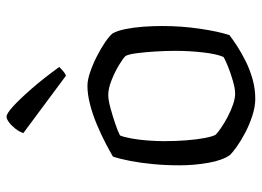

<svg xmlns="http://www.w3.org/2000/svg" viewBox="-124 -656 781 572"><g transform="rotate(-90 266.0 -370.5)"><path d="M257 0Q234 0 207.5 -8.5Q181 -17 157 -29.5Q133 -42 115.5 -54.5Q98 -67 90 -75Q74 -97 66.5 -139.5Q59 -182 59 -225Q59 -266 62.5 -303.5Q66 -341 72 -372Q78 -403 85 -424Q100 -433 125 -446Q150 -459 179.5 -471.5Q209 -484 239.5 -492Q270 -500 296 -500Q313 -500 336.5 -492Q360 -484 383.5 -472Q407 -460 425.5 -447.5Q444 -435 452 -425Q460 -411 465 -386Q470 -361 472 -332.5Q474 -304 474 -278Q474 -220 466 -165.5Q458 -111 447 -77Q434 -67 414 -54Q394 -41 369 -28.5Q344 -16 315.5 -8Q287 0 257 0ZM273 -60Q287 -60 310 -66.5Q333 -73 354 -81.5Q375 -90 382 -95Q391 -116 395.5 -157Q400 -198 400 -237Q400 -268 398 -299Q396 -330 393 -353Q390 -376 385 -386Q379 -393 358.5 -405.5Q338 -418 313 -428Q288 -438 268 -438Q254 -438 230 -431.5Q206 -425 182.5 -417Q159 -409 148 -403Q143 -391 139 -369Q135 -347 133 -321Q131 -295 131 -271Q131 -237 133.5 -205Q136 -173 140.5 -150Q145 -127 150 -118Q156 -112 170.5 -102Q185 -92 203 -82.5Q221 -73 239.5 -66.5Q258 -60 273 -60ZM326 -564 155 -691Q159 -703 168 -714.5Q177 -726 187 -733.5Q197 -741 204 -741Q213 -741 234.5 -721.5Q256 -702 287 -666.5Q318 -631 352 -584Q348 -580 341 -573.5Q334 -567 326 -564Z"/></g></svg>

Font: Texturina 12pt ExtraLight
Style: Regular
Weight: 250
Designer: Guillermo Torres Carreño
Foundry: Omnibus-Type
Version: Version 1.002